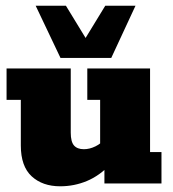

<svg xmlns="http://www.w3.org/2000/svg" viewBox="-20 -643 608 673"><path d="M191 10Q129 10 91 -25Q53 -60 53 -133V-293H3V-403H228V-178Q228 -146 239.5 -133Q251 -120 274 -120Q294 -120 314.5 -130Q335 -140 348 -157L331 -120V-293H286V-403H506V-110H546V0H346V-67L368 -68Q329 -27 284.5 -8.5Q240 10 191 10ZM192 -440 105 -623H211L280 -510L349 -623H455L370 -440Z"/></svg>

Font: Rokkitt Black
Style: Regular
Weight: 900
Designer: Vernon Adams
Foundry: Vernon Adams
Version: Version 3.103